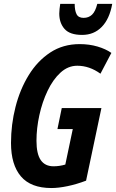

<svg xmlns="http://www.w3.org/2000/svg" viewBox="-20 -949 592 979"><path d="M242.2 9.8Q137.2 9.8 86.7 -49.6Q36.1 -108.9 36.1 -220.2Q36.1 -314 59.1 -403.8Q82 -493.7 126.5 -565.9Q170.9 -638.2 236.1 -681.2Q301.3 -724.1 386.2 -724.1Q435.1 -724.1 477.3 -711.7Q519.5 -699.2 547.9 -679.2L492.2 -573.2Q436 -613.8 374 -613.8Q326.7 -613.8 288.3 -578.6Q250 -543.5 222.7 -486.1Q195.3 -428.7 180.7 -361.8Q166 -294.9 166 -231Q166 -164.6 187.7 -132.8Q209.5 -101.1 252.9 -101.1Q283.2 -101.1 313 -109.9L351.1 -291H272.9L294.9 -397.9H497.1L418.9 -27.8Q370.1 -9.3 324.2 0.2Q278.3 9.8 242.2 9.8ZM398.9 -771Q335.9 -771 309.1 -801.5Q282.2 -832 282.2 -879.9Q282.2 -891.1 283.7 -903.8Q285.2 -916.5 287.1 -929.2H360.8Q360.8 -895.5 370.4 -876.7Q379.9 -857.9 406.2 -857.9Q432.1 -857.9 449.2 -874Q466.3 -890.1 476.1 -929.2H552.2Q538.6 -852.5 498.8 -811.8Q459 -771 398.9 -771Z"/></svg>

Font: Open Sans Condensed
Style: Bold Italic
Weight: 700
Width: 3
Italic angle: -12°
Designer: Monotype Design Team
Foundry: Monotype Imaging Inc.
Version: Version 3.003; ttfautohint (v1.8.4)